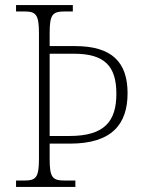

<svg xmlns="http://www.w3.org/2000/svg" viewBox="-20 -734 565 754"><path d="M43 0H276V-25H236C187 -25 175 -35 175 -109V-170H255C419 -170 481 -246 481 -368C481 -490 419 -553 275 -553H175V-604C175 -679 187 -689 236 -689H266V-714H43V-689H74C120 -689 133 -679 133 -604V-109C133 -35 120 -25 74 -25H43ZM253 -200H175V-523H271C391 -523 437 -474 437 -366C437 -258 391 -200 253 -200Z"/></svg>

Font: Noto Serif Hebrew SemiCondensed ExtraLight
Style: Regular
Weight: 200
Width: 4
Designer: Monotype Design Team
Foundry: Monotype Imaging Inc.
Version: Version 2.004